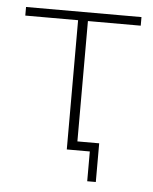

<svg xmlns="http://www.w3.org/2000/svg" viewBox="-45 -487 495 623"><g transform="rotate(5 203.0 -176.0)"><path d="M219 -421V-29H290V97H262V0H187V-421H15V-449H391V-421Z"/></g></svg>

Font: Poiret One
Style: Regular
Weight: 400
Designer: Denis Masharov (denis.masharov@gmail.com), Cyreal (Charset Expansion)
Foundry: Denis Masharov
Version: Version 1.101